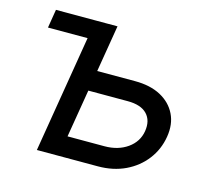

<svg xmlns="http://www.w3.org/2000/svg" viewBox="-81 -618 788 715"><g transform="rotate(15 312.5 -261.0)"><path d="M39.1 -451.2 50.8 -522.5H242.2L230.5 -451.2ZM246.6 -342.3H404.3Q462.9 -342.3 503.4 -320.6Q543.9 -298.8 562.5 -260.7Q581.1 -222.7 572.8 -172.9Q564.5 -122.6 534.4 -83.5Q504.4 -44.4 457.8 -22.2Q411.1 0 352.5 0H117.2L203.6 -522.5H288.1L214.4 -78.6H356.9Q408.7 -78.6 445.1 -104.2Q481.4 -129.9 488.3 -171.9Q495.1 -213.9 471.7 -238.5Q448.2 -263.2 397 -263.2H233.4Z"/></g></svg>

Font: Inter 28pt
Style: Italic
Weight: 400
Italic angle: -9.3988°
Designer: Rasmus Andersson
Foundry: rsms
Version: Version 4.001;git-66647c0bb